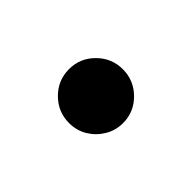

<svg xmlns="http://www.w3.org/2000/svg" viewBox="-37 -243 357 357"><g transform="rotate(45 141.5 -64.0)"><path d="M141.3 6.7Q112.2 6.7 91.3 -14Q70.3 -34.8 70.3 -64.3Q70.3 -93.4 91.3 -114.2Q112.2 -134.9 141.3 -134.9Q170.5 -134.9 191.4 -114.2Q212.4 -93.4 212.4 -64.3Q212.4 -44.7 202.6 -28.6Q192.8 -12.4 176.8 -2.8Q160.9 6.7 141.3 6.7Z"/></g></svg>

Font: InterMG Medium
Style: Regular
Weight: 500
Designer: Rasmus Andersson
Foundry: rsms
Version: Version 3.019;December 26, 2023;FontCreator 15.0.0.2955 64-b